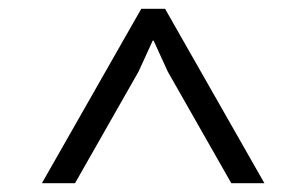

<svg xmlns="http://www.w3.org/2000/svg" viewBox="-20 -830 694 435"><path d="M354 -810 579 -415H504L360 -668L328 -738H326L294 -668L150 -415H75L300 -810Z"/></svg>

Font: Sinkin Sans 300 Light
Style: Regular
Weight: 300
Designer: Keith Bates
Foundry: K-Type
Version: Sinkin Sans (version 1.0)  by Keith Bates   •   © 2014   www